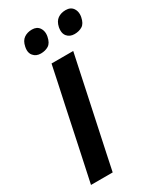

<svg xmlns="http://www.w3.org/2000/svg" viewBox="-231 -1017 922 1096"><g transform="rotate(-30 230.0 -468.5)"><path d="M27 0Q39.5 -58 51 -112Q62.5 -166 77 -234L127.5 -473Q142.5 -542.5 154.5 -598.5Q166 -654 178.5 -713H321.5Q309 -654 297 -598Q285 -542 270.5 -473L219.5 -234Q205 -166 193.5 -112Q182 -58 170 0ZM377 -792.5Q346 -792.5 328.5 -813.5Q316.5 -828 316.5 -850.5Q316.5 -860.5 318.5 -871.5Q326 -906.5 347.8 -921.8Q369.5 -937 400 -937Q433 -937 448.5 -914Q459.5 -897.5 459.5 -876Q459.5 -867 457.5 -857Q450 -819 428.5 -805.8Q407 -792.5 377 -792.5ZM155 -792.5Q124 -792.5 106.5 -813.5Q94 -828 94 -850Q94 -860 96.5 -871.5Q103.5 -906.5 125.5 -921.8Q147.5 -937 178 -937Q210.5 -937 226 -914Q237 -897.5 237 -876Q237 -867 235 -857Q227.5 -819 206 -805.8Q184.5 -792.5 155 -792.5Z"/></g></svg>

Font: Heraclito SemiBold
Style: Italic
Weight: 600
Italic angle: -12°
Designer: Kostas Bartsokas (font) & Cristiano Sobral (main changes)
Foundry: Kostas Bartsokas (font) & Cristiano Sobral (main changes)
Version: Version 1.00;July 8, 2020;FontCreator 13.0.0.2655 64-bit